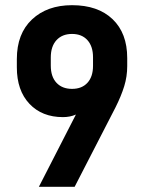

<svg xmlns="http://www.w3.org/2000/svg" viewBox="-20 -721 556 741"><path d="M273 -279Q251 -269 223 -269Q142 -269 93.5 -320.5Q45 -372 45 -461V-493Q45 -591 103.5 -646Q162 -701 258 -701Q358 -701 414.5 -647Q471 -593 471 -497V-466Q471 -426 459.5 -388.5Q448 -351 426 -307L268 0H130ZM339 -467V-500Q339 -542 317.5 -566Q296 -590 258 -590Q220 -590 198 -566Q176 -542 176 -499V-468Q176 -425 198 -401.5Q220 -378 258 -378Q296 -378 317.5 -401.5Q339 -425 339 -467Z"/></svg>

Font: D-DIN
Style: DIN-Bold
Weight: 700
Designer: Charles Nix
Foundry: Datto Inc.
Version: Version 1.00